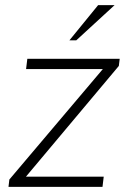

<svg xmlns="http://www.w3.org/2000/svg" viewBox="-20 -731 496 751"><path d="M13.2 0 16.6 -28.8 382.3 -460.9H82L86.9 -501H448.2L444.8 -473.1L81.5 -40H385.7L380.9 0ZM251.5 -573.2 363.8 -710.9H428.2L278.3 -573.2Z"/></svg>

Font: Muli
Style: ExtraLightItalic
Weight: 200
Italic angle: -7°
Designer: Vernon Adams
Foundry: newtypography
Version: Version 2.0; ttfautohint (v1.00rc1.2-2d82) -l 8 -r 50 -G 200